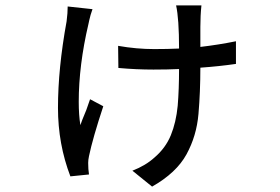

<svg xmlns="http://www.w3.org/2000/svg" viewBox="-20 -613 1040 712"><path d="M544 79 471 20Q520 1 553 -29Q594 -64 613.5 -111.5Q633 -159 639 -221Q644 -282 644 -357Q602 -355 549 -355Q485 -355 419 -361L418 -443Q486 -431 552 -431Q602 -431 644 -433Q644 -544 633 -593H727Q723 -556 723 -513V-439Q791 -447 855 -460V-376Q793 -367 723 -362Q723 -272 716 -190.5Q709 -109 671.5 -40.5Q634 28 544 79ZM241 41Q195 -79 195 -213Q195 -359 227 -534Q231 -565 231 -589L323 -579Q315 -557 311 -538L308 -524Q272 -371 272 -235Q272 -187 278 -149Q282 -162 300 -205L314 -245L363 -219Q324 -101 310 -34Q307 -20 307 -9Q307 15 310 34Z"/></svg>

Font: LXGW 975 Gothic SC
Style: Regular
Weight: 400
Version: Version 2.01;February 25, 2021